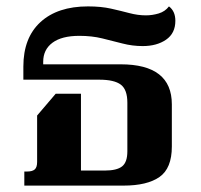

<svg xmlns="http://www.w3.org/2000/svg" viewBox="-20 -580 627 600"><path d="M56 0V-44H65Q81 -44 88.5 -50.5Q96 -57 96 -74V-219L154 -287H233V-47H307Q345 -47 361.5 -60Q378 -73 378 -107V-259Q378 -300 357.5 -315.5Q337 -331 290 -331H53V-372Q53 -462 106.5 -511Q160 -560 255 -560Q296 -560 327 -553Q358 -546 384.5 -539Q411 -532 436 -532Q456 -532 476 -538Q496 -544 508 -560Q528 -545 528 -515Q528 -476 499 -456Q470 -436 426 -436Q394 -436 363 -444Q332 -452 299.5 -460Q267 -468 228 -468Q173 -468 144 -446.5Q115 -425 115 -387V-379H357Q517 -379 517 -254V-122Q517 -54 478.5 -27Q440 0 366 0Z"/></svg>

Font: Noto Serif Thai
Style: Bold
Weight: 700
Designer: Monotype Design Team
Foundry: Monotype Imaging Inc.
Version: Version 2.002; ttfautohint (v1.8.4.7-5d5b)